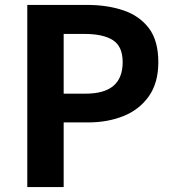

<svg xmlns="http://www.w3.org/2000/svg" viewBox="-20 -761 707 781"><path d="M91 0V-741H334Q416 -741 481.5 -719Q547 -697 585.5 -646.5Q624 -596 624 -508Q624 -424 585.5 -369.5Q547 -315 482.5 -289Q418 -263 338 -263H239V0ZM239 -380H328Q404 -380 441.5 -412Q479 -444 479 -508Q479 -572 439.5 -597.5Q400 -623 323 -623H239Z"/></svg>

Font: Noto Sans KR
Style: Bold
Weight: 700
Designer: Ryoko NISHIZUKA  (kana, bopomofo & ideographs); Paul D. Hunt (Latin, Greek & Cyrillic); Sandoll Communications , Soo-you
Foundry: Adobe
Version: Version 2.004-H2;hotconv 1.0.118;makeotfexe 2.5.65603